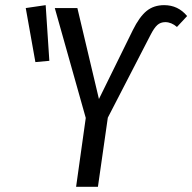

<svg xmlns="http://www.w3.org/2000/svg" viewBox="-20 -719 740 739"><path d="M155.8 -699.2 169.9 -484.9 116.2 -480 79.1 -688ZM272.9 0 310.1 -265.1 190.9 -688H277.8L360.8 -337.9L491.2 -603Q516.6 -654.3 544.2 -676.8Q571.8 -699.2 611.8 -699.2Q665.5 -699.2 700.2 -657.2L661.1 -615.2Q639.6 -633.8 616.2 -633.8Q598.1 -633.8 585.7 -622.8Q573.2 -611.8 559.1 -584L395 -266.1L356.9 0Z"/></svg>

Font: Fira Sans Compressed Book
Style: Italic
Weight: 350
Width: 3
Italic angle: -8°
Designer: Carrois Corporate & Edenspiekermann AG
Foundry: Carrois Corporate GbR & Edenspiekermann AG
Version: Version 4.203;PS 004.203;hotconv 1.0.88;makeotf.lib2.5.64775